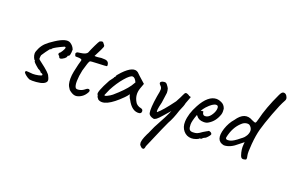

<svg xmlns="http://www.w3.org/2000/svg" viewBox="-105 -1033 2511 1657"><g transform="rotate(20 1150.5 -204.5)"><path d="M247 -80 229 -87Q229 -96 200 -109Q145 -154 150 -161V-166Q143 -166 134.5 -185.5Q126 -205 126 -222.5Q126 -240 141.5 -272Q157 -304 181 -327Q205 -350 250 -379Q342 -439 381 -416Q411 -398 423 -366Q423 -303 405 -303Q400 -303 400 -295Q400 -287 385 -274Q341 -242 335 -269Q330 -279 326 -279Q320 -282 320 -292L326 -303Q332 -303 346 -326.5Q360 -350 360 -357Q360 -364 358.5 -365Q357 -366 349 -366Q271 -331 252 -313Q248 -306 247 -304.5Q246 -303 242 -303Q242 -311 210 -266Q203 -256 189 -235Q182 -228 181.5 -215Q181 -202 180.5 -200Q180 -198 180.5 -195.5Q181 -193 181.5 -191.5Q182 -190 184.5 -187.5Q187 -185 189 -183.5Q191 -182 196 -178Q201 -174 205 -171Q296 -103 302 -80Q319 -49 313 -34Q307 -19 285.5 -9Q264 1 223 4.5Q182 8 161 4Q143 -3 126 -16.5Q109 -30 103 -40Q103 -54 109.5 -55Q116 -56 171 -51Q193 -51 221 -56.5Q249 -62 252 -69Q255 -71 247 -80Z M497 -190Q515 -275 524 -301Q527 -312 514.5 -315.5Q502 -319 485 -318.5Q468 -318 465 -320L461 -326Q461 -331 457.5 -336.5Q454 -342 459.5 -349.5Q465 -357 471 -358Q477 -359 491.5 -361Q506 -363 515 -365Q545 -371 557 -387Q570 -420 590 -461.5Q610 -503 617 -511Q634 -520 642 -518.5Q650 -517 660 -501Q671 -491 667 -478Q665 -467 619 -379Q631 -377 651 -379Q683 -385 706 -382Q749 -382 752 -345Q754 -334 748 -332Q742 -330 670 -327.5Q598 -325 597 -321Q587 -314 563 -225Q551 -170 550 -125Q549 -80 562 -63Q571 -54 596.5 -59Q622 -64 643.5 -82Q665 -100 677.5 -90.5Q690 -81 670 -53Q652 -25 621.5 -10Q591 5 567.5 -1.5Q544 -8 519 -30Q501 -54 495.5 -74.5Q490 -95 490 -125Q490 -155 497 -190Z M1029 -285Q1011 -325 989 -325Q967 -325 922 -272.5Q877 -220 840 -149L815 -92Q815 -81 840.5 -93.5Q866 -106 883 -120Q969 -194 1007 -249ZM758 -74Q741 -91 812 -221Q818 -227 827.5 -242Q837 -257 840 -259Q840 -263 843 -266.5Q846 -270 850 -270V-276Q850 -285 883 -320Q971 -412 1019 -374Q1025 -366 1102 -298L1084 -248Q1062 -183 1097 -126Q1102 -115 1117 -105Q1132 -95 1147 -93Q1169 -89 1169 -70Q1169 -51 1151 -47Q1084 -38 1037 -129Q1023 -148 1019 -173Q1004 -152 987 -135Q846 7 779 -36Q776 -42 769.5 -48.5Q763 -55 763 -61.5Q763 -68 758 -74Z M1315 -293 1302 -199Q1280 -112 1292 -108Q1335 -143 1415 -252Q1443 -303 1452 -325Q1461 -347 1470 -348Q1476 -350 1489 -344Q1502 -338 1502.5 -336Q1503 -334 1512 -332.5Q1521 -331 1521 -328.5Q1521 -326 1507 -291Q1493 -256 1494.5 -253Q1496 -250 1468 -185Q1443 -105 1414 -55Q1403 -35 1302 201Q1300 220 1293 229L1279 230Q1278 232 1271 226Q1248 208 1250 197Q1242 173 1276 102Q1283 91 1295 62Q1307 33 1314 20Q1385 -109 1405 -159Q1388 -140 1355.5 -102.5Q1323 -65 1308 -54Q1293 -43 1282 -44Q1242 -53 1235 -77Q1226 -120 1245 -236Q1256 -288 1255 -304.5Q1254 -321 1242 -332Q1215 -356 1242 -370Q1263 -376 1272 -374Q1281 -372 1288 -363.5Q1295 -355 1301 -345.5Q1307 -336 1309 -332Q1315 -312 1315 -293Z M1666 -249Q1666 -235 1673 -226Q1680 -217 1691 -217Q1721 -217 1743 -247Q1765 -277 1769.5 -304Q1774 -331 1763 -339Q1739 -351 1695 -312Q1668 -287 1655 -268L1642 -247Q1650 -250 1658 -250.5Q1666 -251 1666 -249ZM1624 -203Q1600 -139 1600 -108Q1600 -77 1608.5 -63.5Q1617 -50 1640.5 -50Q1664 -50 1679 -55.5Q1694 -61 1722 -82L1756 -102Q1760 -102 1764 -107Q1773 -111 1785 -104Q1797 -97 1797 -86Q1795 -78 1779 -60Q1763 -42 1755 -41Q1741 -34 1740 -33H1741Q1732 -21 1723 -21H1715Q1711 -13 1688.5 -5Q1666 3 1646 3Q1602 3 1573.5 -30.5Q1545 -64 1547 -114Q1550 -188 1596 -272Q1660 -391 1738 -391Q1757 -391 1781 -380Q1812 -367 1823 -332Q1827 -303 1821 -281Q1797 -208 1739 -175Q1723 -165 1699 -165Q1652 -165 1631 -195Z M1967 -92Q1997 -99 2051 -144Q2054 -146 2063 -153Q2072 -160 2075 -164Q2078 -168 2084 -175.5Q2090 -183 2093 -189Q2120 -242 2083 -274Q2073 -284 2050.5 -281Q2028 -278 2008 -259Q1948 -205 1928 -109Q1924 -83 1967 -92ZM2136 19Q2111 25 2102 -3Q2084 -54 2089 -102L2091 -123L2052 -92Q1989 -36 1931 -36Q1846 -51 1884 -170Q1905 -232 1942 -273Q2007 -370 2088 -323Q2113 -311 2120 -313Q2127 -315 2135 -348Q2162 -463 2230 -607Q2246 -642 2264 -640Q2286 -640 2298 -610Q2305 -594 2295 -577Q2269 -532 2231 -430Q2193 -328 2177 -269.5Q2161 -211 2154 -129Q2147 -47 2153 -22.5Q2159 2 2156 9.5Q2153 17 2136 19Z"/></g></svg>

Font: Caveat
Style: Regular
Weight: 400
Designer: Pablo Impallari
Foundry: Creative Lab NY
Version: Version 1.096; ttfautohint (v1.3)